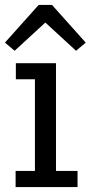

<svg xmlns="http://www.w3.org/2000/svg" viewBox="-23 -755 366 775"><path d="M41 -435V-500H203V-65H290V0H40V-65H118V-435ZM187 -735 323 -583 284 -550 160 -664 36 -550 -3 -583 133 -735Z"/></svg>

Font: Cherry Swash
Style: Regular
Weight: 400
Designer: Kasatkina Nataliya
Foundry: Nataliya Kasatkina
Version: Version 1.001